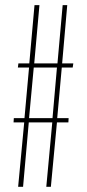

<svg xmlns="http://www.w3.org/2000/svg" viewBox="-20 -719 333 739"><path d="M32.2 -248 33.2 -264.2H74.2L91.8 -459H48.8L50.8 -475.1H92.8L112.8 -699.2H131.8L111.8 -475.1H201.2L221.2 -699.2H238.8L219.2 -475.1H262.2L259.8 -459H217.8L200.2 -264.2H244.1L243.2 -248H199.2L175.8 0H158.2L181.2 -248H90.8L68.8 0H49.8L73.2 -248ZM91.8 -264.2H182.1L199.2 -459H109.9Z"/></svg>

Font: Moniqa Narrow Heading
Style: Regular
Weight: 400
Width: 4
Designer: Rajesh Rajput
Foundry: Rajesh Rajput
Version: Version 1.000